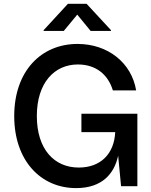

<svg xmlns="http://www.w3.org/2000/svg" viewBox="-20 -965 784 995"><path d="M374.5 9.8C509.8 9.8 572.3 -65.4 592.3 -158.2L607.4 0H691.9V-375.5H401.9V-280.3H577.1C571.8 -167 501 -96.7 388.2 -96.7C260.7 -96.7 170.9 -191.9 170.9 -363.8C170.9 -536.1 262.2 -630.9 383.3 -630.9C476.6 -630.9 539.6 -579.6 564.9 -496.6H685.5C662.1 -638.7 540 -737.3 381.8 -737.3C192.9 -737.3 53.7 -596.2 53.7 -363.3C53.7 -133.3 190.4 9.8 374.5 9.8ZM310.5 -804.7 380.4 -889.2 449.7 -804.7H555.2V-808.6L428.7 -945.3H332L206.1 -808.6V-804.7Z"/></svg>

Font: Raveo Medium
Style: Regular
Weight: 500
Designer: Jakub Foglar, Rasmus Andersson (Inter)
Foundry: Jakubfoglar.com
Version: Version 1.100;Glyphs 3.2.3 (3260)